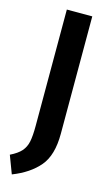

<svg xmlns="http://www.w3.org/2000/svg" viewBox="-138 -736 528 933"><g transform="rotate(15 126.0 -269.5)"><path d="M204 -100Q204 8 157 63.5Q110 119 25 152L-9 62Q28 44 46 23.5Q64 3 70 -26Q76 -55 76 -105V-691H204Z"/></g></svg>

Font: Fira Sans Extra Condensed Medium
Style: Regular
Weight: 500
Width: 1
Designer: Carrois Corporate & Edenspiekermann AG
Foundry: Carrois Corporate GbR & Edenspiekermann AG
Version: Version 4.203